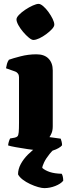

<svg xmlns="http://www.w3.org/2000/svg" viewBox="-20 -780 367 990"><path d="M227 0Q214 0 185.5 -3Q157 -6 123.5 -11Q90 -16 62 -21Q34 -26 22 -30Q22 -37 25 -47.5Q28 -58 32 -66L55 -70Q65 -72 70 -77Q75 -82 76.5 -98Q78 -114 78 -147V-382Q78 -393 72.5 -400.5Q67 -408 59 -411L11 -428Q13 -440 16 -451Q19 -462 26 -472Q45 -479 85.5 -489.5Q126 -500 168 -500Q209 -500 230.5 -477.5Q252 -455 252 -417V-129Q252 -107 245.5 -92.5Q239 -78 235 -73L293 -65Q295 -60 297.5 -50.5Q300 -41 300 -31Q295 -24 282 -16.5Q269 -9 254.5 -4.5Q240 0 227 0ZM152 -574Q143 -574 128.5 -586Q114 -598 99.5 -615Q85 -632 75 -650Q65 -668 65 -680Q65 -690 78 -703.5Q91 -717 110.5 -730Q130 -743 149 -751.5Q168 -760 179 -760Q189 -760 203 -748Q217 -736 230 -718Q243 -700 251.5 -682.5Q260 -665 260 -653Q260 -643 248 -630Q236 -617 218.5 -604Q201 -591 183 -582.5Q165 -574 152 -574ZM208 190Q196 190 176.5 184.5Q157 179 135.5 169Q114 159 97 146Q80 133 73 119Q73 92 87 66Q101 40 124 17Q147 -6 173 -24L281 -28Q255 -10 236 13.5Q217 37 207.5 57Q198 77 198 86Q213 99 237 107Q261 115 298 116Q302 122 304 131.5Q306 141 306 152Q293 168 265 179Q237 190 208 190Z"/></svg>

Font: Texturina Medium 12pt Black
Style: Regular
Weight: 900
Version: Version 1.002